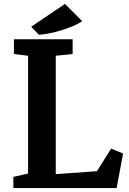

<svg xmlns="http://www.w3.org/2000/svg" viewBox="-20 -958 659 978"><path d="M48 0ZM123 -74V-674L51 -683V-758H350V-683L264 -674V-71L474 -86L546 -201L607 -176L574 0H48V-57ZM311 -938 399 -850Q359 -824 293.5 -804Q228 -784 178 -781L139 -822Z"/></svg>

Font: Martel ExtraBold
Style: Regular
Weight: 800
Designer: Dan Reynolds
Foundry: Dan Reynolds
Version: Version 1.001; ttfautohint (v1.1) -l 5 -r 5 -G 72 -x 0 -D la